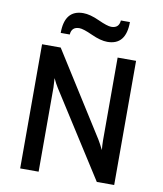

<svg xmlns="http://www.w3.org/2000/svg" viewBox="-97 -988 904 1066"><g transform="rotate(10 355.0 -455.0)"><path d="M444 -776Q406 -776 353.5 -800Q301 -824 279 -824Q235 -824 232 -780H181Q181 -910 286 -910Q324 -910 376.5 -886Q429 -862 451 -862Q495 -862 498 -906H549Q549 -776 444 -776ZM620 0H522L219 -475Q205 -497 191 -527Q194 -479 194 -475V0H90V-700H195L490 -233Q501 -215 519 -179Q516 -209 516 -232V-700H620Z"/></g></svg>

Font: Overpass Light
Style: Bold
Weight: 600
Designer: Delve Withrington, Thomas Jockin
Foundry: Delve Fonts
Version: Version 3.000;DELV;Overpass